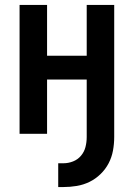

<svg xmlns="http://www.w3.org/2000/svg" viewBox="-20 -540 540 775"><path d="M215 215V119H236Q256 119 275 111.5Q294 104 307 88.5Q320 73 325 53.5Q330 34 330 13V-219H170V0H59V-520H170V-315H330V-520H441V13Q441 41 436 68Q431 95 418.5 119Q406 143 386 162.5Q366 182 341.5 194Q317 206 290 210.5Q263 215 236 215Z"/></svg>

Font: Iosevka
Style: Bold
Weight: 700
Monospace: yes
Designer: Belleve Invis
Foundry: Belleve Invis
Version: Version 32.5.0; ttfautohint (v1.8.4)